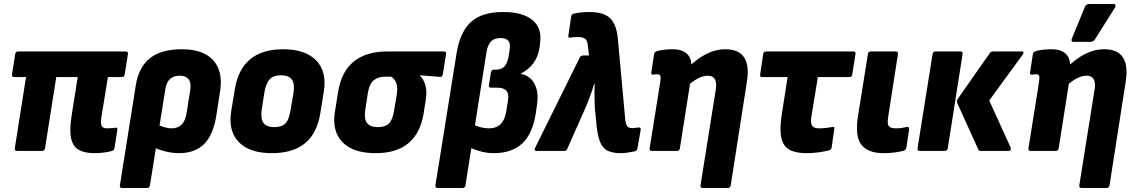

<svg xmlns="http://www.w3.org/2000/svg" viewBox="-20 -754 5665 959"><path d="M450 11Q405 11 375.5 -4.5Q346 -20 336 -59.5Q326 -99 337 -172L368 -369H261L205 -14Q202 0 190 0H65Q52 0 54 -14L110 -369H51Q38 -369 40 -383L56 -484Q58 -497 71 -497H609Q621 -497 619 -484L603 -383Q601 -369 588 -369H519L486 -166Q482 -135 488.5 -124Q495 -113 515 -113Q526 -113 536 -114Q546 -115 557 -116Q563 -117 565 -114.5Q567 -112 566 -105L552 -15Q549 -2 539 0Q522 5 498.5 8Q475 11 450 11Z M590 185Q576 185 579 171L658 -326Q672 -417 728 -462.5Q784 -508 889 -508Q994 -508 1044 -454Q1094 -400 1080 -303L1061 -180Q1046 -81 1000 -35Q954 11 874 11Q840 11 803.5 1.5Q767 -8 742 -21L759 -137Q776 -126 797.5 -119.5Q819 -113 837 -113Q869 -113 888 -132.5Q907 -152 913 -195L930 -303Q936 -340 922 -358Q908 -376 878 -376Q847 -376 829 -359.5Q811 -343 806 -309L729 171Q727 185 714 185Z M1338 11Q1226 11 1172.5 -44.5Q1119 -100 1135 -200L1153 -309Q1186 -508 1394 -508Q1505 -508 1559.5 -452Q1614 -396 1597 -295L1580 -189Q1564 -88 1503.5 -38.5Q1443 11 1338 11ZM1350 -119Q1388 -119 1406 -138Q1424 -157 1431 -203L1446 -290Q1453 -336 1437.5 -357Q1422 -378 1383 -378Q1346 -378 1327.5 -358.5Q1309 -339 1301 -294L1287 -206Q1281 -161 1296 -140Q1311 -119 1350 -119Z M1856 11Q1743 11 1690 -44.5Q1637 -100 1653 -197L1669 -296Q1685 -397 1747.5 -447Q1810 -497 1914 -497H2197Q2210 -497 2208 -484L2192 -383Q2189 -368 2176 -370L2078 -378V-375Q2094 -362 2104 -330.5Q2114 -299 2106 -251L2096 -188Q2080 -89 2020.5 -39Q1961 11 1856 11ZM1868 -119Q1904 -119 1922.5 -137.5Q1941 -156 1948 -199L1961 -277Q1966 -306 1963 -324Q1960 -342 1952.5 -353Q1945 -364 1933 -371H1904Q1868 -371 1846 -352.5Q1824 -334 1817 -287L1804 -202Q1798 -158 1814 -138.5Q1830 -119 1868 -119Z M2166 185Q2152 185 2155 171L2260 -485Q2277 -593 2331.5 -643.5Q2386 -694 2493 -694Q2592 -694 2640.5 -653Q2689 -612 2677 -536L2675 -516Q2668 -470 2643.5 -437.5Q2619 -405 2582 -387V-385Q2628 -376 2649.5 -335.5Q2671 -295 2663 -237L2656 -187Q2640 -85 2588 -37Q2536 11 2446 11Q2414 11 2382 2.5Q2350 -6 2319 -20L2341 -133Q2360 -124 2380 -118.5Q2400 -113 2422 -113Q2459 -113 2480 -133.5Q2501 -154 2508 -194L2517 -250Q2523 -284 2510 -300Q2497 -316 2463 -316H2433Q2420 -316 2422 -329L2432 -393Q2435 -406 2446 -406H2456Q2485 -406 2500 -422.5Q2515 -439 2521 -476L2525 -502Q2531 -535 2519.5 -549.5Q2508 -564 2480 -564Q2449 -564 2432.5 -547Q2416 -530 2410 -494L2305 171Q2303 185 2290 185Z M3080 11Q3038 11 3012.5 -2.5Q2987 -16 2974.5 -52.5Q2962 -89 2957 -156L2951 -215Q2950 -238 2949.5 -270Q2949 -302 2950 -336H2948Q2938 -302 2926 -269.5Q2914 -237 2900 -206L2814 -12Q2810 0 2797 0H2660Q2646 0 2653 -16L2876 -467Q2882 -477 2893 -477H2922L2916 -527Q2914 -551 2903 -560Q2892 -569 2868 -569Q2859 -569 2849 -568.5Q2839 -568 2830 -566Q2816 -564 2819 -577L2833 -672Q2834 -683 2846 -686Q2882 -694 2924 -694Q2994 -694 3026.5 -664Q3059 -634 3066 -561L3103 -156Q3105 -139 3109 -130Q3113 -121 3120.5 -117.5Q3128 -114 3139 -114Q3146 -114 3152 -115Q3158 -116 3167 -117Q3182 -120 3180 -105L3164 -13Q3163 -1 3150 2Q3131 6 3113 8.5Q3095 11 3080 11Z M3491 185Q3477 185 3479 171L3556 -312Q3564 -376 3515 -376Q3492 -376 3464.5 -361.5Q3437 -347 3408 -319L3409 -410Q3460 -460 3507 -484Q3554 -508 3603 -508Q3670 -508 3697 -467Q3724 -426 3710 -342L3630 171Q3627 185 3616 185ZM3236 0Q3223 0 3225 -14L3278 -346Q3281 -369 3278 -376Q3275 -383 3262 -383Q3256 -383 3251.5 -382.5Q3247 -382 3242 -381Q3232 -380 3233 -392L3247 -484Q3249 -491 3252.5 -494Q3256 -497 3266 -500Q3282 -504 3301.5 -506Q3321 -508 3339 -508Q3392 -508 3415.5 -481Q3439 -454 3431 -402L3427 -379L3430 -357L3376 -14Q3374 0 3361 0Z M4007 11Q3955 11 3923.5 -6Q3892 -23 3882.5 -66Q3873 -109 3885 -184L3914 -369H3787Q3774 -369 3777 -383L3792 -484Q3794 -497 3807 -497H4242Q4255 -497 4253 -484L4237 -383Q4235 -369 4222 -369H4065L4032 -167Q4028 -138 4036.5 -125.5Q4045 -113 4073 -113Q4092 -113 4109.5 -115.5Q4127 -118 4139 -120Q4150 -123 4147 -110L4134 -18Q4133 -12 4130 -8.5Q4127 -5 4121 -3Q4102 2 4072 6.5Q4042 11 4007 11Z M4392 11Q4316 11 4282.5 -31Q4249 -73 4266 -177L4315 -484Q4317 -497 4330 -497H4454Q4467 -497 4465 -484L4416 -168Q4411 -136 4419 -124.5Q4427 -113 4456 -113Q4470 -113 4484.5 -115Q4499 -117 4511 -120Q4522 -121 4521 -108L4507 -16Q4504 -4 4493 -1Q4475 4 4449.5 7.5Q4424 11 4392 11Z M4880 0Q4869 0 4866 -8L4761 -240Q4758 -249 4763 -259L4924 -489Q4929 -497 4941 -497H5084Q5092 -497 5092.5 -492.5Q5093 -488 5088 -481L4921 -252L5028 -17Q5030 -10 5027.5 -5Q5025 0 5017 0ZM4574 0Q4561 0 4563 -14L4638 -484Q4640 -497 4653 -497H4777Q4790 -497 4788 -484L4714 -14Q4711 0 4699 0Z M5383 185Q5369 185 5371 171L5448 -312Q5456 -376 5407 -376Q5384 -376 5356.5 -361.5Q5329 -347 5300 -319L5301 -410Q5352 -460 5399 -484Q5446 -508 5495 -508Q5562 -508 5589 -467Q5616 -426 5602 -342L5522 171Q5519 185 5508 185ZM5128 0Q5115 0 5117 -14L5170 -346Q5173 -369 5170 -376Q5167 -383 5154 -383Q5148 -383 5143.5 -382.5Q5139 -382 5134 -381Q5124 -380 5125 -392L5139 -484Q5141 -491 5144.5 -494Q5148 -497 5158 -500Q5174 -504 5193.5 -506Q5213 -508 5231 -508Q5284 -508 5307.5 -481Q5331 -454 5323 -402L5319 -379L5322 -357L5268 -14Q5266 0 5253 0ZM5341 -545Q5334 -545 5332.5 -550.5Q5331 -556 5334 -562L5399 -720Q5403 -728 5408.5 -731Q5414 -734 5422 -734H5542Q5550 -734 5551.5 -728.5Q5553 -723 5549 -716L5450 -559Q5442 -545 5426 -545Z"/></svg>

Font: Sofia Sans Semi Condensed Black
Style: Italic
Weight: 900
Italic angle: -9°
Version: Version 4.100